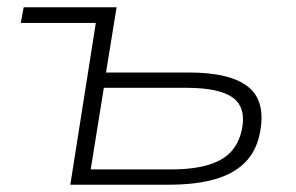

<svg xmlns="http://www.w3.org/2000/svg" viewBox="-20 -507 812 527"><path d="M173 0 243 -444H37L45 -487H300L271 -308H498Q613 -308 662 -268Q711 -228 693 -140Q683 -91 651.5 -60Q620 -29 568 -14.5Q516 0 442 0ZM229 -42H451Q536 -42 584 -67.5Q632 -93 644 -152Q656 -212 619 -239Q582 -266 491 -266H265Z"/></svg>

Font: Nunito Sans 10pt Expanded ExtraLight
Style: Italic
Weight: 250
Width: 7
Italic angle: -9°
Designer: Vernon Adams
Foundry: Vernon Adams
Version: Version 3.101;gftools[0.9.27]